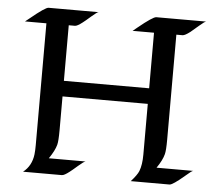

<svg xmlns="http://www.w3.org/2000/svg" viewBox="-51 -759 915 815"><g transform="rotate(5 406.5 -351.5)"><path d="M795.4 -66.4Q789.6 -65.9 763.7 -43Q713.4 0 700.2 0H535.2Q561 -28.8 567.9 -45.9Q578.6 -73.2 578.6 -116.7V-333H215.3V-189.5Q215.3 -143.1 210.9 -126.5Q204.1 -101.1 180.2 -66.4H336.9Q330.1 -65.4 306.6 -44.9Q283.2 -24.4 273.4 -17.1Q251.5 0 241.7 0H76.2Q112.3 -28.3 118.2 -77.6Q120.1 -94.7 120.1 -116.7V-636.2H28.8L47.9 -651.4Q109.9 -702.6 123.5 -702.6H336.9Q331.1 -702.6 307.1 -681.6Q283.2 -660.6 273.4 -653.3Q251.5 -636.2 241.7 -636.2H215.3V-399.4H578.6V-636.2H487.3L505.9 -651.4Q568.4 -702.6 582.5 -702.6H795.4Q789.6 -702.6 765.6 -681.6Q741.7 -660.6 732.4 -653.3Q710 -636.2 700.2 -636.2H673.8V-189.5Q673.8 -143.1 669.4 -126.5Q662.6 -100.1 639.2 -66.4Z"/></g></svg>

Font: Fondamento
Style: Regular
Weight: 400
Version: Version 1.000